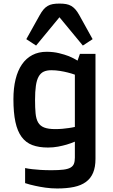

<svg xmlns="http://www.w3.org/2000/svg" viewBox="-20 -819 640 1083"><path d="M121.6 128.9Q139.2 132.8 162.1 135.3Q181.6 137.7 209.2 139.4Q236.8 141.1 270.5 141.1Q311.5 141.1 337.2 137.9Q362.8 134.8 377.2 126.7Q391.6 118.7 397 104.7Q402.3 90.8 402.3 69.8V-20Q380.4 -10.7 356 -3.4Q334.5 2.9 307.4 8.1Q280.3 13.2 250.5 13.2Q199.2 13.2 162.4 -0.7Q125.5 -14.6 101.8 -46.9Q78.1 -79.1 66.9 -131.3Q55.7 -183.6 55.7 -259.8Q55.7 -322.3 67.9 -371.8Q80.1 -421.4 103.8 -455.8Q127.4 -490.2 162.4 -508.5Q197.3 -526.9 242.7 -526.9Q281.2 -526.9 313.2 -519Q345.2 -511.2 368.7 -502Q395.5 -490.7 417.5 -477.1L430.7 -515.1H518.6V77.1Q518.6 123.5 505.1 155.5Q491.7 187.5 464.6 207.3Q437.5 227.1 397 235.6Q356.4 244.1 302.7 244.1Q268.6 244.1 236.3 239.5Q204.1 234.9 178.2 229Q147.9 222.7 121.6 213.9ZM291.5 -90.8Q312 -90.8 331.8 -92.5Q351.6 -94.2 367.2 -96.7Q385.7 -99.1 402.3 -103V-397.9Q383.3 -404.8 361.3 -410.2Q342.8 -415 318.8 -418.9Q294.9 -422.9 269.5 -422.9Q243.7 -422.9 226.1 -414.6Q208.5 -406.2 197.8 -386.7Q187 -367.2 182.4 -335Q177.7 -302.7 177.7 -254.9Q177.7 -210.9 180.7 -179.7Q183.6 -148.4 194.8 -128.7Q206.1 -108.9 229 -99.9Q252 -90.8 291.5 -90.8ZM128.4 -598.1 203.6 -732.9Q214.4 -752.4 225.1 -765.1Q235.8 -777.8 248.8 -785.4Q261.7 -793 277.8 -795.9Q293.9 -798.8 315.4 -798.8Q336.9 -798.8 353 -795.9Q369.1 -793 382.1 -785.4Q395 -777.8 406 -765.1Q417 -752.4 427.7 -732.9L502.4 -598.1L447.3 -562L315.4 -721.7L183.6 -562Z"/></svg>

Font: Doppio One
Style: Regular
Weight: 400
Designer: Szymon Celej
Foundry: Szymon Celej
Version: Version 1.002